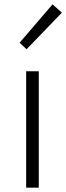

<svg xmlns="http://www.w3.org/2000/svg" viewBox="-20 -861 304 881"><path d="M100 0H158V-534H100ZM102 -635 264 -803 221 -841 70 -665Z"/></svg>

Font: Noto Sans CJK SC Light
Style: Regular
Weight: 300
Designer: Ryoko NISHIZUKA 西塚涼子 (kana, bopomofo & ideographs); Paul D. Hunt (Latin, Greek & Cyrillic); Sandoll Communications 산돌커뮤니
Foundry: Adobe
Version: Version 2.004;hotconv 1.0.118;makeotfexe 2.5.65603